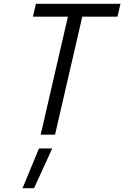

<svg xmlns="http://www.w3.org/2000/svg" viewBox="-20 -712 657 1015"><path d="M186 73H256L160 283H99ZM154 -624 170 -692H617L601 -624H415L271 0H195L339 -624Z"/></svg>

Font: Titillium Web
Style: Italic
Weight: 400
Italic angle: -13°
Version: Version 1.002;PS 57.000;hotconv 1.0.70;makeotf.lib2.5.55311